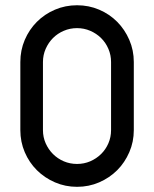

<svg xmlns="http://www.w3.org/2000/svg" viewBox="-20 -722 596 742"><path d="M58.6 -482.4Q58.6 -527.8 75.7 -567.9Q92.8 -607.9 122.6 -637.7Q152.3 -667.5 192.4 -684.6Q232.4 -701.7 277.8 -701.7Q323.2 -701.7 363.3 -684.6Q403.3 -667.5 432.9 -637.7Q462.4 -607.9 479.7 -567.9Q497.1 -527.8 497.1 -482.4V-219.2Q497.1 -173.8 479.7 -133.8Q462.4 -93.8 432.9 -64.2Q403.3 -34.7 363.3 -17.3Q323.2 0 277.8 0Q232.4 0 192.4 -17.3Q152.3 -34.7 122.6 -64.2Q92.8 -93.8 75.7 -133.8Q58.6 -173.8 58.6 -219.2ZM409.2 -482.4Q409.2 -509.3 398.9 -533.2Q388.7 -557.1 370.6 -575Q352.5 -592.8 328.6 -603Q304.7 -613.3 277.8 -613.3Q250.5 -613.3 226.6 -603Q202.6 -592.8 184.8 -575Q167 -557.1 156.5 -533.2Q146 -509.3 146 -482.4V-219.2Q146 -191.9 156.5 -168.2Q167 -144.5 184.8 -126.7Q202.6 -108.9 226.6 -98.6Q250.5 -88.4 277.8 -88.4Q304.7 -88.4 328.6 -98.6Q352.5 -108.9 370.6 -126.7Q388.7 -144.5 398.9 -168.2Q409.2 -191.9 409.2 -219.2Z"/></svg>

Font: Aeronef
Style: Regular
Weight: 400
Designer: Peter Wiegel - CAT-Fonts Germany
Foundry: CAT-Fonts, Peter Wiegel
Version: Version 0.002